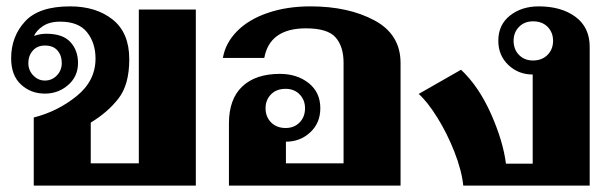

<svg xmlns="http://www.w3.org/2000/svg" viewBox="-20 -583 1927 603"><path d="M86 -214Q161 -233 220.5 -281Q280 -329 280 -399Q280 -448 253.5 -481.5Q227 -515 169 -515Q135 -515 114 -500.5Q93 -486 87 -470Q105 -477 126 -477Q177 -477 201 -451Q225 -425 225 -385Q225 -343 194 -316Q163 -289 121 -289Q77 -289 46 -317.5Q15 -346 15 -400Q15 -468 58.5 -515.5Q102 -563 200 -563Q282 -563 334 -521.5Q386 -480 386 -397Q386 -317 352 -273.5Q318 -230 265 -198V-70H416V-553H595V0H86ZM174 -385Q174 -409 160.5 -424.5Q147 -440 121 -440Q97 -440 83 -424Q69 -408 69 -385Q69 -362 84.5 -346Q100 -330 121 -330Q143 -330 158.5 -346Q174 -362 174 -385Z M699 -195Q699 -272 741 -311.5Q783 -351 859 -351Q913 -351 949.5 -322Q986 -293 986 -243Q986 -197 954.5 -167.5Q923 -138 878 -138V-70H1059V-386Q1059 -437 1034 -465.5Q1009 -494 941 -494Q827 -494 810 -401H680Q688 -448 724.5 -485Q761 -522 821 -542.5Q881 -563 955 -563Q1074 -563 1156 -519Q1238 -475 1238 -385V0H699ZM938 -243Q938 -269 921 -286.5Q904 -304 877 -304Q848 -304 831 -286.5Q814 -269 814 -243Q814 -216 831.5 -198.5Q849 -181 877 -181Q904 -181 921 -198.5Q938 -216 938 -243Z M1295 -288 1428 -364Q1484 -311 1522 -225.5Q1560 -140 1569 -69H1653V-349Q1608 -349 1576.5 -379Q1545 -409 1545 -455Q1545 -505 1581.5 -534Q1618 -563 1672 -563Q1743 -563 1787.5 -530Q1832 -497 1832 -436V0H1435Q1430 -48 1407 -106.5Q1384 -165 1353 -214.5Q1322 -264 1295 -288ZM1717 -455Q1717 -481 1700 -498.5Q1683 -516 1654 -516Q1627 -516 1610 -498.5Q1593 -481 1593 -455Q1593 -428 1610 -410.5Q1627 -393 1654 -393Q1682 -393 1699.5 -410.5Q1717 -428 1717 -455Z"/></svg>

Font: Taviraj
Style: Bold
Weight: 700
Designer: Katatrad Team
Foundry: CadsonDemak
Version: Version 1.001